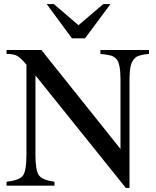

<svg xmlns="http://www.w3.org/2000/svg" viewBox="-20 -906 762 937"><path d="M519 -886 395 -719H331L208 -886H243L363 -783L484 -886ZM707 -662V-643Q656 -638 641 -625Q625 -611 618.5 -587Q612 -563 612 -507V11H594L153 -538V-150Q153 -74 170 -50.5Q187 -27 246 -19V0H12V-19Q74 -26 91.5 -48.5Q109 -71 109 -150V-590Q83 -622 65 -632.5Q47 -643 12 -643V-662H182L568 -179V-519Q568 -595 549 -617Q537 -630 522.5 -634.5Q508 -639 470 -643V-662Z"/></svg>

Font: STIX Math
Style: Regular
Weight: 400
Designer: MicroPress Inc., with final additions and corrections provided by Coen Hoffman, Elsevier (retired)
Version: Version 1.1.1